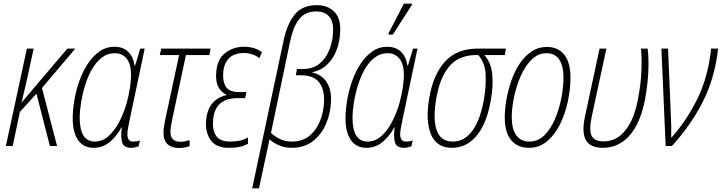

<svg xmlns="http://www.w3.org/2000/svg" viewBox="-20 -793 3921 1043"><path d="M12 0 126 -529H163L129 -373Q121 -339 113 -303Q105 -267 97 -237H98L346 -529H389L208 -315L290 0H251L178 -284L88 -185L49 0Z M488 10Q434 10 404.5 -31.5Q375 -73 375 -150Q375 -196 384 -249Q393 -302 411 -353Q429 -404 456.5 -446Q484 -488 520.5 -513.5Q557 -539 602 -539Q649 -539 677 -511Q705 -483 711 -437H714L742 -529H766L686 -150Q681 -125 676.5 -102.5Q672 -80 672 -64Q672 -45 679 -34.5Q686 -24 704 -24Q710 -24 719 -25Q728 -26 740 -30L733 2Q709 10 692 10Q651 10 643 -21.5Q635 -53 642 -101H640Q614 -53 576 -21.5Q538 10 488 10ZM495 -24Q537 -24 570.5 -54.5Q604 -85 628.5 -132.5Q653 -180 668 -233Q681 -280 686.5 -320Q692 -360 692 -385Q692 -445 668 -474.5Q644 -504 604 -504Q564 -504 533 -480Q502 -456 479.5 -416.5Q457 -377 442.5 -330Q428 -283 420.5 -236.5Q413 -190 413 -153Q413 -24 495 -24Z M952 11Q913 11 890.5 -9.5Q868 -30 868 -72Q868 -98 878 -145L953 -494H848L856 -529H1124L1117 -494H990L915 -142Q911 -121 908.5 -106Q906 -91 906 -76Q906 -23 959 -23Q974 -23 986 -25.5Q998 -28 1010 -32V1Q998 5 984 8Q970 11 952 11Z M1223 10Q1152 10 1122.5 -34.5Q1093 -79 1100 -143Q1106 -201 1135.5 -234Q1165 -267 1210 -276L1211 -278Q1181 -291 1165.5 -322Q1150 -353 1155 -404Q1161 -474 1205 -506.5Q1249 -539 1305 -539Q1365 -539 1403 -509L1389 -477Q1375 -489 1352 -497Q1329 -505 1305 -505Q1253 -505 1225 -477.5Q1197 -450 1193 -402Q1188 -354 1206 -323.5Q1224 -293 1277 -293H1318L1312 -260H1271Q1149 -260 1138 -145Q1132 -89 1153 -56.5Q1174 -24 1229 -24Q1261 -24 1283 -29Q1305 -34 1327 -46V-12Q1290 10 1223 10Z M1350 230 1520 -570Q1539 -662 1580.5 -713.5Q1622 -765 1701 -765Q1761 -765 1796.5 -728.5Q1832 -692 1828 -621Q1826 -568 1808.5 -521.5Q1791 -475 1757.5 -442.5Q1724 -410 1673 -400Q1725 -390 1753.5 -348Q1782 -306 1778 -238Q1775 -176 1750.5 -119Q1726 -62 1679.5 -26Q1633 10 1565 10Q1527 10 1496 -3.5Q1465 -17 1444 -36L1387 230ZM1564 -24Q1624 -24 1662 -56Q1700 -88 1719 -137Q1738 -186 1740 -236Q1744 -306 1714 -345Q1684 -384 1617 -384H1587L1593 -418H1624Q1680 -418 1715.5 -447Q1751 -476 1769 -522Q1787 -568 1789 -617Q1793 -674 1768.5 -702.5Q1744 -731 1698 -731Q1639 -731 1606 -690Q1573 -649 1556 -568L1452 -71Q1473 -51 1501.5 -37.5Q1530 -24 1564 -24Z M1970 10Q1916 10 1886.5 -31.5Q1857 -73 1857 -150Q1857 -196 1866 -249Q1875 -302 1893 -353Q1911 -404 1938.5 -446Q1966 -488 2002.5 -513.5Q2039 -539 2084 -539Q2131 -539 2159 -511Q2187 -483 2193 -437H2196L2224 -529H2248L2168 -150Q2163 -125 2158.5 -102.5Q2154 -80 2154 -64Q2154 -45 2161 -34.5Q2168 -24 2186 -24Q2192 -24 2201 -25Q2210 -26 2222 -30L2215 2Q2191 10 2174 10Q2133 10 2125 -21.5Q2117 -53 2124 -101H2122Q2096 -53 2058 -21.5Q2020 10 1970 10ZM1977 -24Q2019 -24 2052.5 -54.5Q2086 -85 2110.5 -132.5Q2135 -180 2150 -233Q2163 -280 2168.5 -320Q2174 -360 2174 -385Q2174 -445 2150 -474.5Q2126 -504 2086 -504Q2046 -504 2015 -480Q1984 -456 1961.5 -416.5Q1939 -377 1924.5 -330Q1910 -283 1902.5 -236.5Q1895 -190 1895 -153Q1895 -24 1977 -24ZM2090 -605 2092 -615 2174 -773H2219L2217 -766L2114 -605Z M2435 10Q2352 10 2321.5 -62.5Q2291 -135 2311 -257Q2333 -388 2397.5 -458.5Q2462 -529 2575 -529H2728L2722 -494H2611Q2648 -453 2654 -389.5Q2660 -326 2647 -253Q2626 -126 2571 -58Q2516 10 2435 10ZM2440 -24Q2504 -24 2547 -84Q2590 -144 2609 -254Q2621 -325 2618 -388.5Q2615 -452 2578 -494H2567Q2473 -494 2421 -433Q2369 -372 2350 -257Q2331 -148 2352 -86Q2373 -24 2440 -24Z M2854 10Q2791 10 2756.5 -32Q2722 -74 2722 -156Q2722 -200 2731 -251.5Q2740 -303 2757.5 -354Q2775 -405 2802.5 -446.5Q2830 -488 2867 -513Q2904 -538 2951 -538Q3012 -538 3045.5 -495.5Q3079 -453 3079 -372Q3079 -310 3065 -243.5Q3051 -177 3023 -119.5Q2995 -62 2952.5 -26Q2910 10 2854 10ZM2856 -24Q2902 -24 2936.5 -57.5Q2971 -91 2994 -144.5Q3017 -198 3029 -258.5Q3041 -319 3041 -373Q3041 -435 3018 -469.5Q2995 -504 2948 -504Q2911 -504 2881.5 -481Q2852 -458 2829.5 -420Q2807 -382 2791.5 -335.5Q2776 -289 2768 -242Q2760 -195 2760 -156Q2760 -92 2784.5 -58Q2809 -24 2856 -24Z M3255 10Q3187 10 3163 -31.5Q3139 -73 3158 -161L3237 -529H3274L3195 -162Q3179 -88 3193.5 -56.5Q3208 -25 3259 -25Q3330 -25 3378 -86Q3426 -147 3446 -256Q3462 -341 3464.5 -409.5Q3467 -478 3462 -529H3498Q3505 -479 3502 -407.5Q3499 -336 3484 -253Q3459 -124 3400 -57Q3341 10 3255 10Z M3596 0 3573 -529H3609L3625 -147Q3626 -129 3626.5 -99Q3627 -69 3626 -47H3629Q3711 -139 3769 -257.5Q3827 -376 3843 -529H3881Q3863 -368 3797.5 -239.5Q3732 -111 3630 0Z"/></svg>

Font: Noto Sans Condensed ExtraLight
Style: Italic
Weight: 200
Width: 3
Italic angle: -12°
Designer: Monotype Design Team
Foundry: Monotype Imaging Inc.
Version: Version 2.013; ttfautohint (v1.8.4.7-5d5b)